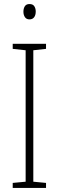

<svg xmlns="http://www.w3.org/2000/svg" viewBox="-20 -931 291 951"><path d="M208 0H43V-25L107 -31V-682L43 -689V-714H208V-689L145 -682V-31L208 -25ZM126 -911Q143 -911 150 -900Q157 -889 157 -874Q157 -856 149 -845.5Q141 -835 126 -835Q111 -835 103.5 -846Q96 -857 96 -873Q96 -889 103 -900Q110 -911 126 -911Z"/></svg>

Font: Noto Sans Thai Cond ExtLt
Style: Regular
Weight: 200
Width: 3
Designer: Monotype Design Team
Foundry: Monotype Imaging Inc.
Version: Version 2.002; ttfautohint (v1.8.4.7-5d5b)